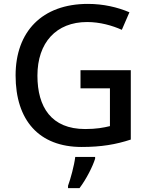

<svg xmlns="http://www.w3.org/2000/svg" viewBox="-20 -744 767 985"><path d="M393 -384V-291H544V-97C511 -89 474 -82 417 -82C243 -82 172 -195 172 -356C172 -525 268 -631 427 -631C493 -631 556 -613 605 -591L644 -681C583 -707 510 -724 431 -724C195 -724 60 -581 60 -357C60 -127 180 10 399 10C500 10 575 -3 651 -28V-384ZM468 70V61H366C361 104 342 174 329 209V221H388C423 175 456 109 468 70Z"/></svg>

Font: Noto Sans Devanagari UI Medium
Style: Regular
Weight: 500
Designer: Jelle Bosma - Monotype Design Team
Foundry: Monotype Imaging Inc.
Version: Version 2.004